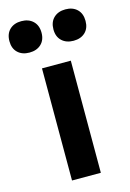

<svg xmlns="http://www.w3.org/2000/svg" viewBox="-185 -845 611 904"><g transform="rotate(-15 120.5 -393.0)"><path d="M50 0V-546.5H190.5V0ZM228 -633.5Q192.5 -633.5 171 -653.8Q149.5 -674 149.5 -709.5Q149.5 -745.5 171 -766Q192.5 -786.5 228 -786.5Q263.5 -786.5 284.8 -766Q306 -745.5 306 -709.5Q306 -674 284.8 -653.8Q263.5 -633.5 228 -633.5ZM13 -633.5Q-22.5 -633.5 -43.8 -653.8Q-65 -674 -65 -709.5Q-65 -745.5 -43.8 -766Q-22.5 -786.5 13 -786.5Q48.5 -786.5 70 -766Q91.5 -745.5 91.5 -709.5Q91.5 -674 70 -653.8Q48.5 -633.5 13 -633.5Z"/></g></svg>

Font: Encode Sans Condensed
Style: Bold
Weight: 700
Width: 3
Designer: Multiple Designers
Foundry: Impallari Type
Version: Version 3.000; ttfautohint (v1.8.3) -l 8 -r 50 -G 200 -x 14 